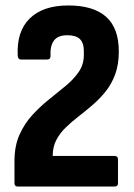

<svg xmlns="http://www.w3.org/2000/svg" viewBox="-20 -683 489 703"><path d="M45 0Q33 0 33 -12V-93Q33 -149 51.5 -190Q70 -231 98.5 -262Q127 -293 159.5 -319Q192 -345 221 -369Q250 -393 268.5 -420Q287 -447 287 -482V-496Q287 -526 272.5 -540Q258 -554 226 -554Q192 -554 177.5 -534.5Q163 -515 165 -478Q165 -465 152 -465H57Q46 -465 45 -478Q40 -567 88.5 -615Q137 -663 230 -663Q322 -663 368.5 -621.5Q415 -580 415 -495Q415 -447 402 -411.5Q389 -376 367.5 -349Q346 -322 320 -299.5Q294 -277 268 -257Q242 -237 220.5 -216Q199 -195 186 -170Q173 -145 173 -112H400Q412 -112 412 -99V-12Q412 0 400 0Z"/></svg>

Font: Sofia Sans Condensed ExtraBold
Style: Regular
Weight: 800
Designer: Botio Nikoltchev, Ani Petrova
Foundry: lettersoup
Version: Version 4.101